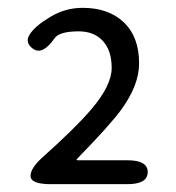

<svg xmlns="http://www.w3.org/2000/svg" viewBox="-20 -911 450 490"><path d="M110 -441Q58 -441 58 -462Q58 -482 88 -509Q173 -585 213 -632Q265 -693 265 -737.5Q265 -782 242.5 -806.5Q220 -831 181 -831Q131 -831 119 -813Q89 -770 65 -786Q42 -802 56 -823.5Q70 -845 108.5 -868Q147 -891 191 -891Q257 -891 296 -854Q335 -817 335 -749Q335 -694 290 -632Q262 -593 178 -507Q173 -502 178 -502H305Q357 -502 357 -472Q357 -441 305 -441Z"/></svg>

Font: Resource Han Rounded CN
Style: Regular
Weight: 400
Designer: Cyano Hao (round all glyphs); Ryoko NISHIZUKA  (kana, bopomofo & ideographs); Paul D. Hunt (Latin, Greek & Cyrillic); Sa
Foundry: Cyano Hao
Version: 0.990